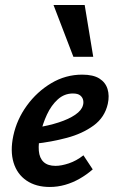

<svg xmlns="http://www.w3.org/2000/svg" viewBox="-20 -731 460 764"><path d="M178 13Q123 13 85.5 -12.5Q48 -38 34 -84Q20 -130 33 -191Q47 -256 87 -311Q127 -366 184 -400Q241 -434 307 -434Q351 -434 375.5 -418.5Q400 -403 408 -376.5Q416 -350 409 -318Q397 -264 352.5 -231.5Q308 -199 246 -182.5Q184 -166 119 -159L124 -223Q174 -231 214 -244Q254 -257 279.5 -274.5Q305 -292 310 -312Q313 -321 311 -332Q309 -343 299.5 -351Q290 -359 270 -359Q236 -359 210 -335.5Q184 -312 167 -275.5Q150 -239 141 -199Q132 -160 134.5 -131Q137 -102 153.5 -86.5Q170 -71 201 -71Q224 -71 254 -81Q284 -91 312 -113L349 -57Q325 -36 297 -20Q269 -4 239 4.5Q209 13 178 13ZM272 -505 193 -711H317L351 -505Z"/></svg>

Font: Ysabeau
Style: Bold Italic
Weight: 700
Italic angle: -12°
Designer: Christian Thalmann (Catharsis Fonts)
Version: Version 2.002